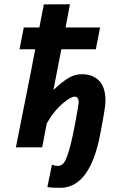

<svg xmlns="http://www.w3.org/2000/svg" viewBox="-20 -692 558 902"><path d="M224.1 81.5Q237.8 87.4 251 87.4Q267.6 87.4 278.3 75.2Q289.1 63 302.2 21.5Q315.4 -20 331.1 -101.6Q349.6 -201.2 349.6 -211.9Q349.6 -237.8 331.5 -237.8Q311 -237.8 271.2 -203.1Q231.4 -168.5 199.7 -112.3L178.2 0H54.7Q60.1 -28.3 81.5 -135Q103 -241.7 126 -358.9Q127 -363.3 133.1 -396Q139.2 -428.7 145.5 -460.4H71.8L91.8 -563H165Q170.4 -591.3 177.5 -628.2Q184.6 -665 186 -671.4Q188.5 -671.4 244.1 -671.6Q299.8 -671.9 308.6 -671.9Q299.8 -623.5 288.1 -563H450.2L430.2 -460.4H268.1L231 -269.5Q275.9 -311 304.2 -327.1Q332.5 -343.3 364.7 -343.3Q415.5 -343.3 445.6 -312.7Q475.6 -282.2 475.6 -217.8Q475.6 -188.5 450.2 -58.6Q401.9 190.4 262.7 190.4Q217.8 190.4 202.6 186.5Z"/></svg>

Font: Fantasque Sans Mono
Style: Bold Italic
Weight: 700
Italic angle: -11°
Monospace: yes
Designer: Jany Belluz
Version: Version 1.7.1